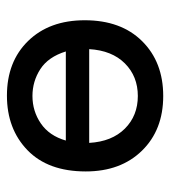

<svg xmlns="http://www.w3.org/2000/svg" viewBox="12 -504 500 565"><g transform="rotate(-90 262.5 -222.0)"><path d="M40 -220.2Q40 -331.1 102.5 -391.6Q165 -452.1 263.2 -452.1Q363.3 -452.1 424.1 -389.6Q484.9 -327.1 484.9 -223.1Q484.9 -116.2 423.3 -54.2Q361.8 7.8 262 7.8Q162.1 7.8 101.1 -54.7Q40 -117.2 40 -220.2ZM124 -210Q127.9 -143.1 166 -105Q204.1 -66.9 262 -66.9Q319.8 -66.9 357.9 -105Q396 -143.1 399.9 -210ZM130.9 -278.8H393.1Q377 -330.6 341.1 -353.8Q305.2 -377 262.2 -377Q217.3 -377 181.2 -352.3Q145 -327.6 130.9 -278.8Z"/></g></svg>

Font: CMU Typewriter Text
Style: Bold
Weight: 700
Version: Version 0.7.0